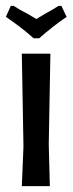

<svg xmlns="http://www.w3.org/2000/svg" viewBox="-20 -633 247 653"><path d="M113.1 -502.8H94.4Q51.4 -541.1 0 -575.7L16.8 -613.1H26.2L47.7 -600Q73.8 -586.9 103.7 -568.2Q133.6 -586.9 157.9 -600L179.4 -613.1H188.8L206.5 -575.7Q158.9 -543 113.1 -502.8ZM149.5 0H54.2L59.8 -134.6L54.2 -450.5H151.4L145.8 -143Z"/></svg>

Font: Gurajada
Style: Regular
Weight: 400
Designer: Purushoth Kumar Guthula
Foundry: SiliconAndhra, USA.
Version: Version 1.0.3; ttfautohint (v1.2.42-39fb)